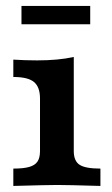

<svg xmlns="http://www.w3.org/2000/svg" viewBox="-20 -614 370 634"><path d="M112.1 -115.3V-288.8Q112.1 -326.7 92.2 -343.2Q72.4 -359.8 24 -359.8V-417.1Q63.4 -414.6 102 -414.6Q173.1 -414.6 223.6 -425.9V-115.3Q223.6 -82.3 242.9 -69.8Q262.1 -57.3 311.6 -57.3V0Q202.2 -3.2 169.6 -3.2Q136.9 -3.2 24 0V-57.3Q57.3 -57.3 76.3 -62.7Q95.4 -68.1 103.7 -80.4Q112.1 -92.7 112.1 -115.3ZM50.9 -594.4H277.9V-533.9H50.9Z"/></svg>

Font: Playfair Micro SmCond SmLight
Style: Regular
Weight: 360
Width: 4
Designer: Claus Eggers Sørensen
Foundry: Claus Eggers Sørensen
Version: Version 2.100;Glyphs 3.2 (3219)